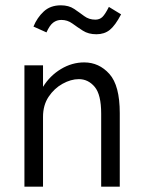

<svg xmlns="http://www.w3.org/2000/svg" viewBox="-20 -703 540 723"><path d="M72 0V-457H142V-376Q168 -418 209.5 -443Q251 -468 297 -468Q353 -468 392 -424.5Q431 -381 431 -277V0H361V-275Q361 -347 336.5 -376Q312 -405 277 -405Q247 -405 215.5 -387.5Q184 -370 163 -338.5Q142 -307 142 -263V0ZM390 -677 436 -649Q414 -607 393.5 -590.5Q373 -574 343 -574Q313 -574 292 -587.5Q271 -601 252.5 -614.5Q234 -628 211 -628Q194 -628 180.5 -618Q167 -608 155 -581L106 -603Q120 -637 145 -660Q170 -683 209 -683Q239 -683 259 -669.5Q279 -656 297 -642.5Q315 -629 339 -629Q355 -629 365.5 -639Q376 -649 390 -677Z"/></svg>

Font: Inconsolata Nerd Font Mono
Style: Regular
Weight: 400
Monospace: yes
Designer: Raph Levien, Cyreal, Brenton Simpson
Foundry: Raph Levien, Cyreal, Google
Version: Version 3.000; ttfautohint (v1.8.3);Nerd Fonts 3.0.2